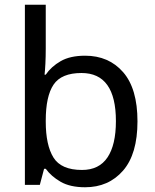

<svg xmlns="http://www.w3.org/2000/svg" viewBox="-20 -780 655 810"><path d="M173 -575Q173 -541 171.5 -511.5Q170 -482 168 -465H173Q196 -499 236 -522Q276 -545 339 -545Q439 -545 499.5 -475.5Q560 -406 560 -268Q560 -130 499 -60Q438 10 339 10Q276 10 236 -13Q196 -36 173 -68H166L148 0H85V-760H173ZM324 -472Q239 -472 206 -423Q173 -374 173 -271V-267Q173 -168 205.5 -115.5Q238 -63 326 -63Q398 -63 433.5 -116Q469 -169 469 -269Q469 -472 324 -472Z"/></svg>

Font: Noto Sans Wancho
Style: Regular
Weight: 400
Designer: Monotype Design Team
Foundry: Monotype Imaging Inc.
Version: Version 2.001; ttfautohint (v1.8.4.7-5d5b)